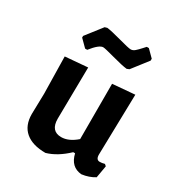

<svg xmlns="http://www.w3.org/2000/svg" viewBox="-127 -576 618 666"><g transform="rotate(30 182.0 -243.0)"><path d="M328 -63.6Q336.4 -63.6 347.7 -66.4L354.2 -60.7L345.8 -12.1Q323.4 1.9 294.4 5.6Q250.5 1.9 239.3 -46.7H231.8Q191.6 -8.4 149.5 3.7Q97.2 3.7 69.2 -20.1Q41.1 -43.9 41.1 -89.7L43 -172L40.2 -319.6L129.9 -327.1L127.1 -120.6Q127.1 -71 169.2 -71Q199.1 -71 229.9 -98.1V-319.6L318.7 -327.1L313.1 -84.1Q313.1 -63.6 328 -63.6ZM305.6 -456.1 257 -393.5 247.7 -389.7Q229 -391.6 188.3 -402.8Q147.7 -414 140.2 -414Q124.3 -414 96.3 -378.5H87.9L59.8 -406.5V-413.1L109.3 -476.6L118.7 -479.4Q135.5 -477.6 176.2 -466.4Q216.8 -455.1 225.7 -455.1Q234.6 -455.1 242.5 -462.1Q250.5 -469.2 258.9 -478.5Q267.3 -487.9 270.1 -490.7H278.5L305.6 -463.6Z"/></g></svg>

Font: Gurajada
Style: Regular
Weight: 400
Designer: Purushoth Kumar Guthula
Foundry: SiliconAndhra, USA.
Version: Version 1.0.3; ttfautohint (v1.2.42-39fb)